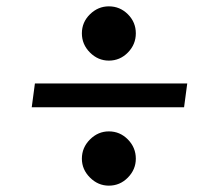

<svg xmlns="http://www.w3.org/2000/svg" viewBox="-20 -551 690 605"><path d="M323 -360Q289 -360 263.5 -385.5Q238 -411 238 -446Q238 -481 263.5 -506Q289 -531 323 -531Q358 -531 383 -506Q408 -481 408 -446Q408 -411 383 -385.5Q358 -360 323 -360ZM80 -213 90 -288H570L560 -213ZM323 34Q289 34 263.5 8.5Q238 -17 238 -51Q238 -86 263.5 -111.5Q289 -137 323 -137Q358 -137 383 -111.5Q408 -86 408 -51Q408 -17 383 8.5Q358 34 323 34Z"/></svg>

Font: Secular One
Style: Regular
Weight: 400
Designer: Michal Sahar
Foundry: Hagilda
Version: Version 1.002; ttfautohint (v1.8.4.7-5d5b);gftools[0.9.29]